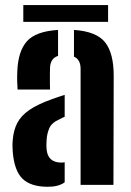

<svg xmlns="http://www.w3.org/2000/svg" viewBox="-20 -726 514 754"><path d="M49 -374.5Q48 -384.5 47.5 -405.5Q47 -426.5 48 -446.5Q51 -525 85.8 -564Q120.5 -603 208 -608.5V-506.5Q179 -497.5 176.5 -462Q176 -454 176 -434.8Q176 -415.5 176 -397.5Q176 -379.5 176.5 -374.5ZM296.5 0V-455.5Q296.5 -492.5 270.5 -503.5V-608.5Q359.5 -602.5 393.2 -559.2Q427 -516 426.5 -426L425.5 0ZM30 -130.5Q29 -140 29 -153.2Q29 -166.5 30 -175.5Q33 -215 48.2 -243.8Q63.5 -272.5 95.8 -294.5Q128 -316.5 182.5 -336Q195.5 -341 208.2 -345.2Q221 -349.5 234 -353.5V-267.5Q229 -265.5 224.2 -263Q219.5 -260.5 214.5 -258Q183 -244.5 173.5 -222.2Q164 -200 163 -175Q162 -162 162.2 -156.2Q162.5 -150.5 163 -140Q167.5 -87.5 221.5 -87.5Q229 -87.5 234 -89V-10Q210 7.5 168 7.5Q101 7.5 68.5 -24Q36 -55.5 30 -130.5ZM71.5 -706H404.5V-640H71.5Z"/></svg>

Font: Big Shoulders Stencil Text ExtraBold
Style: Regular
Weight: 800
Designer: Patric King
Foundry: XO Type Co
Version: Version 1.000